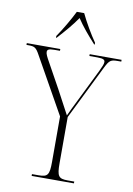

<svg xmlns="http://www.w3.org/2000/svg" viewBox="-109 -993 729 1055"><g transform="rotate(10 255.5 -465.5)"><path d="M144 -781V-771H147C188 -816 222 -855 253 -900C282 -856 317 -815 357 -771H360V-781C332 -821 294 -886 273 -931H232C210 -886 172 -821 144 -781ZM144 0H380V-10H343C292 -10 283 -23 283 -95V-353L433 -657C454 -699 463 -704 501 -704H520V-714H342V-704H386C422 -704 429 -697 429 -685C429 -673 422 -659 410 -633L322 -454C301 -412 289 -387 277 -361C254 -405 230 -449 206 -494L128 -635C115 -658 107 -674 107 -685C107 -697 113 -704 147 -704H178V-714H-9V-704H1C36 -704 45 -700 67 -659L241 -349V-95C241 -23 232 -10 181 -10H144Z"/></g></svg>

Font: Noto Serif Display SemiCondensed ExtraLight
Style: Regular
Weight: 200
Width: 4
Designer: Monotype Design Team
Foundry: Monotype Imaging Inc.
Version: Version 2.009